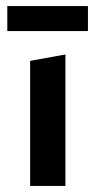

<svg xmlns="http://www.w3.org/2000/svg" viewBox="-20 -611 314 631"><path d="M79 0V-411L195 -432V0ZM4 -509V-591H269V-509Z"/></svg>

Font: Ysabeau
Style: Bold
Weight: 700
Designer: Christian Thalmann (Catharsis Fonts)
Version: Version 2.000;gftools[0.9.27.dev2+g8671c4b]